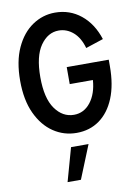

<svg xmlns="http://www.w3.org/2000/svg" viewBox="-105 -779 811 1134"><g transform="rotate(-10 300.0 -211.5)"><path d="M310 11Q234 11 171.5 -31Q109 -73 71.5 -153.5Q34 -234 34 -350Q34 -466 71 -546.5Q108 -627 170 -669Q232 -711 306 -711Q394 -711 460.5 -657.5Q527 -604 558 -508L452 -473Q434 -537 395.5 -570Q357 -603 309 -603Q244 -603 199.5 -539.5Q155 -476 155 -350Q155 -224 200 -160.5Q245 -97 313 -97Q373 -97 412.5 -147.5Q452 -198 458 -280H319V-382H571V-343Q571 -231 538.5 -152Q506 -73 447.5 -31Q389 11 310 11ZM206 288 262 88H367L286 288Z"/></g></svg>

Font: Red Hat Mono Medium
Style: Regular
Weight: 500
Monospace: yes
Designer: Pentagram, MCKL
Foundry: Pentagram, MCKL
Version: Version 1.023; ttfautohint (v1.8.3)